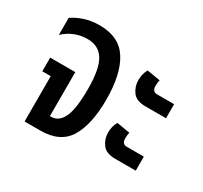

<svg xmlns="http://www.w3.org/2000/svg" viewBox="-120 -724 939 888"><g transform="rotate(30 349.5 -279.5)"><path d="M100 0V-242H55V-315H189V-80H195Q236 -80 257.5 -125Q279 -170 279 -276Q279 -384 250.5 -430Q222 -476 163 -476Q91 -476 37 -426V-517Q61 -534 97.5 -546.5Q134 -559 180 -559Q284 -559 330.5 -485.5Q377 -412 377 -276Q377 -144 333.5 -72Q290 0 184 0Z M549 -340Q500 -340 480 -367.5Q460 -395 460 -429Q460 -463 475 -489L546 -477Q542 -465 542 -445Q542 -432 548 -423.5Q554 -415 568 -415H659V-340ZM549 -60Q500 -60 480 -87.5Q460 -115 460 -149Q460 -183 475 -209L546 -197Q542 -185 542 -165Q542 -152 548 -143.5Q554 -135 568 -135H659V-60Z"/></g></svg>

Font: Noto Sans Thai ExtCond Med
Style: Regular
Weight: 500
Width: 2
Designer: Monotype Design Team
Foundry: Monotype Imaging Inc.
Version: Version 2.002; ttfautohint (v1.8.4.7-5d5b)